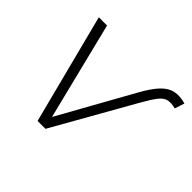

<svg xmlns="http://www.w3.org/2000/svg" viewBox="-125 -692 858 858"><g transform="rotate(45 303.5 -263.0)"><path d="M198 0 64 -521H116L231 -58L426 -408Q456 -462 482.5 -489.5Q509 -517 538.5 -523.5Q568 -530 607 -519L592 -473Q564 -480 544.5 -476Q525 -472 507 -449Q489 -426 462 -378L248 0Z"/></g></svg>

Font: Montserrat Light
Style: Italic
Weight: 300
Italic angle: -11.3°
Designer: Julieta Ulanovsky
Foundry: Julieta Ulanovsky
Version: Version 9.000; ttfautohint (v1.8.4.7-5d5b)